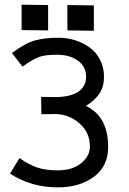

<svg xmlns="http://www.w3.org/2000/svg" viewBox="-20 -809 558 832"><path d="M73.7 -788.6 188.5 -787.1V-677.2L73.7 -678.7ZM272 -787.1 386.7 -785.6V-675.8L272 -677.2ZM158.2 -389.2Q177.7 -389.2 191.4 -388.7Q205.1 -388.2 215.8 -388.2Q284.2 -388.2 318.6 -411.1Q353 -434.1 353 -475.6Q353 -521.5 316.9 -546.6Q280.8 -571.8 228 -571.8Q174.8 -571.8 148.7 -562Q122.6 -552.2 77.6 -520.5L31.7 -579.1Q89.4 -622.1 131.8 -633.8Q174.3 -645.5 233.4 -645.5Q271 -645.5 305.7 -634.5Q340.3 -623.5 368.7 -603Q397 -582.5 413.8 -549.6Q430.7 -516.6 430.7 -475.6Q430.7 -433.6 411.1 -403.8Q391.6 -374 352.5 -350.1Q448.7 -304.2 448.7 -171.9Q448.7 -88.9 387 -43Q325.2 2.9 230.5 2.9Q114.7 2.9 23.4 -56.6L64.5 -124Q106.4 -94.7 142.1 -82.8Q177.7 -70.8 230.5 -70.8Q293.5 -70.8 331.5 -101.8Q369.6 -132.8 369.6 -173.8Q369.6 -235.4 323.7 -275.1Q277.8 -314.9 216.8 -314.9Q206.1 -314.9 192.4 -314.5Q178.7 -314 159.2 -314Z"/></svg>

Font: FantasqueSansM Nerd Font
Style: Regular
Weight: 400
Monospace: yes
Designer: Jany Belluz
Version: Version 1.8.0 ; ttfautohint (v1.8.2);Nerd Fonts 3.4.0